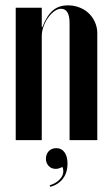

<svg xmlns="http://www.w3.org/2000/svg" viewBox="-20 -524 418 718"><path d="M138.2 -422.2H136.2V-452.2V-495H38.8V0H136.2V-389.5Q136.2 -407 142.8 -424.9Q149.2 -442.8 159.6 -457.5Q170 -472.2 182.9 -481.8Q195.8 -491.2 208.5 -491.2Q224 -491.2 232.1 -477.9Q240.2 -464.5 240.2 -437.2V0H343.8V-399.8Q343.8 -421.5 335.2 -440.8Q326.8 -460 312.1 -474.1Q297.5 -488.2 277.2 -496.1Q257 -504 234.2 -504Q199.8 -504 177.4 -484.8Q155 -465.5 138.2 -422.2ZM213.8 100.5Q221.8 123.2 207.5 142Q193.2 160.8 165.5 169L168 174.5Q183 170.8 195.1 162.8Q207.2 154.8 215.6 143.6Q224 132.5 228.2 118.5Q232.5 104.5 232.5 88.5Q232.5 60.8 221.2 45.4Q210 30 190.8 30Q173.2 30 162.5 41.1Q151.8 52.2 151.8 69.5Q151.8 85.5 161.9 96.5Q172 107.5 188.5 107.5Q194.8 107.5 200.6 105.6Q206.5 103.8 213.8 100.5Z"/></svg>

Font: Moniqa Black
Style: Regular
Weight: 900
Designer: Rajesh Rajput
Foundry: Rajesh Rajput
Version: Version 1.000